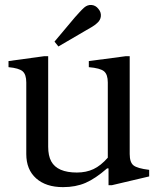

<svg xmlns="http://www.w3.org/2000/svg" viewBox="-20 -759 648 789"><path d="M239 10Q169 10 128.5 -26Q88 -62 88 -126V-420Q88 -453 73 -466Q58 -479 15 -483V-508L161 -528H178V-156Q178 -119 190.5 -96Q203 -73 229.5 -61.5Q256 -50 296 -50Q334 -50 364 -64Q394 -78 423 -111V-420Q423 -453 407.5 -466Q392 -479 345 -483V-508L496 -528H513V-126Q513 -92 528.5 -79.5Q544 -67 593 -61V-34L440 2H426V-67H420Q372 -25 331.5 -7.5Q291 10 239 10ZM220 -568 204 -588 288 -688Q298 -699 307 -709Q316 -719 326 -728Q340 -740 356.5 -738.5Q373 -737 384 -723Q396 -709 394.5 -692.5Q393 -676 379 -664Q369 -655 358 -648.5Q347 -642 333 -634Z"/></svg>

Font: Hedvig Letters Serif 24pt 24pt
Style: Regular
Weight: 400
Version: Version 1.000